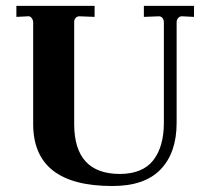

<svg xmlns="http://www.w3.org/2000/svg" viewBox="-20 -617 699 647"><path d="M35.2 -597.2H298.8V-560.1L250 -562Q241.2 -563 235.4 -557.1Q229.5 -551.3 230 -542V-199.2Q230 -31.2 383.8 -30.8Q460.9 -31.2 496.6 -77.1Q532.2 -123 532.2 -203.1V-541Q532.2 -550.8 527.3 -556.6Q522.5 -562.5 514.2 -562L464.8 -560.1V-597.2H633.8V-560.1L595.2 -562Q586.9 -563 581.1 -557.1Q575.2 -551.3 575.2 -542V-203.1Q575.2 -102.1 521 -45.9Q466.8 10.3 357.9 9.8Q91.8 9.8 91.8 -199.2V-541Q91.8 -549.8 86.4 -556.6Q81.1 -563.5 73.2 -562L35.2 -560.1Z"/></svg>

Font: Unna-Bold
Style: Bold
Weight: 700
Designer: Jorge de Buen U.
Foundry: Omnibus-Type
Version: Version 2.006;PS 002.006;hotconv 1.0.70;makeotf.lib2.5.58329